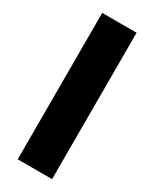

<svg xmlns="http://www.w3.org/2000/svg" viewBox="-186 -755 645 803"><g transform="rotate(30 136.5 -353.5)"><path d="M219.7 0H53.7V-707H219.7Z"/></g></svg>

Font: Pretendard ExtraBold
Style: Regular
Weight: 800
Designer: Base glyphs from Inter by Rasmus Andersson; Hangeul glyphs from Noto Sans CJK(Source Han Sans) by Jang Soo-young and Kan
Foundry: Kil Hyung-jin
Version: Version 1.309